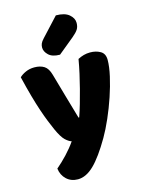

<svg xmlns="http://www.w3.org/2000/svg" viewBox="-137 -832 825 1101"><g transform="rotate(-15 275.5 -281.5)"><path d="M128 -124Q117 -149 104.5 -180Q92 -211 78.5 -251Q65 -291 50.5 -342.5Q36 -394 20 -461Q34 -475 57.5 -485.5Q81 -496 109 -496Q144 -496 167 -481.5Q190 -467 201 -427Q221 -357 240.5 -288.5Q260 -220 280 -152H284Q296 -186 307.5 -226Q319 -266 330 -308.5Q341 -351 350.5 -393.5Q360 -436 367 -477Q384 -486 402 -491Q420 -496 440 -496Q475 -496 501 -481Q527 -466 527 -429Q527 -389 514.5 -333.5Q502 -278 482 -218.5Q462 -159 437 -102Q412 -45 387 -2Q330 96 282.5 142.5Q235 189 186 189Q146 189 119 164Q92 139 87 99Q119 72 151 38Q183 4 207 -31Q190 -36 170.5 -54.5Q151 -73 128 -124ZM306 -752Q358 -752 384 -730Q410 -708 410 -680Q410 -657 400 -641.5Q390 -626 366 -606L271 -528Q226 -528 204 -549Q182 -570 182 -594Q182 -606 186.5 -617Q191 -628 205 -643Z"/></g></svg>

Font: Baloo Bhai 2 ExtraBold
Style: Regular
Weight: 800
Designer: Supriya Tembe, Noopur Datye and Ek Type
Foundry: Ek Type
Version: Version 1.640;PS 1.000;hotconv 16.6.51;makeotf.lib2.5.65220;